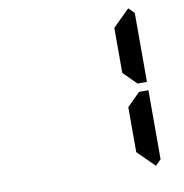

<svg xmlns="http://www.w3.org/2000/svg" viewBox="-93 -1023 1001 1047"><g transform="rotate(-10 408.0 -500.0)"><path d="M593 -405 665 -477H717V-95L686 -64L593 -156V-170V-302V-392ZM686 -936 717 -905V-523H665L655 -533L593 -595V-608V-698V-830V-844Z"/></g></svg>

Font: DSEG14 Classic Mini
Style: Bold
Weight: 700
Designer: Keshikan(Twitter:@keshinomi_88pro)
Version: Version 0.46